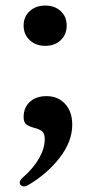

<svg xmlns="http://www.w3.org/2000/svg" viewBox="-20 -491 329 691"><path d="M240 -42Q240 18 195 76.5Q150 135 80 176Q70 180 67 180Q60 180 55.5 176Q51 172 51 166Q51 158 61 149Q100 115 120.5 79Q141 43 141 10Q141 -11 131.5 -18.5Q122 -26 103 -31Q84 -36 74.5 -43.5Q65 -51 65 -70Q65 -104 87.5 -124.5Q110 -145 147 -145Q189 -145 214.5 -117Q240 -89 240 -42ZM65 -399Q65 -431 87 -451Q109 -471 143 -471Q177 -471 198.5 -451Q220 -431 220 -399Q220 -367 198.5 -346.5Q177 -326 143 -326Q109 -326 87 -346.5Q65 -367 65 -399Z"/></svg>

Font: Madhuban Medium
Style: Regular
Weight: 500
Designer: jaikishan Patel
Foundry: MagicType
Version: Version 1.000